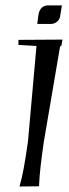

<svg xmlns="http://www.w3.org/2000/svg" viewBox="-20 -680 253 707"><path d="M117.2 -591.8 121.1 -622.1Q126 -660.2 158.2 -660.2H208L201.2 -619.1Q199.2 -607.4 189.5 -599.6Q179.7 -591.8 167 -591.8ZM47.9 -514.6V-533.2L210 -534.2L206.1 -511.7L201.2 -508.8L141.6 -159.2Q126 -53.7 124 0V5.9L51.8 6.8L53.7 -1Q66.4 -41 83 -159.2L114.3 -510.7Z"/></svg>

Font: Kleymisska
Style: Regular
Weight: 500
Italic angle: -8°
Designer: gluk
Foundry: gluk
Version: Version 0.298